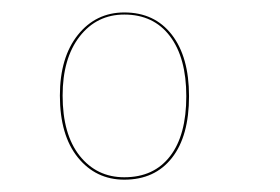

<svg xmlns="http://www.w3.org/2000/svg" viewBox="-20 -710 452 310"><path d="M180.7 -419.9Q134.8 -419.9 105.7 -455.8Q76.7 -491.7 76.7 -555.7Q76.7 -617.2 105.7 -653.6Q134.8 -689.9 180.7 -689.9Q229.5 -689.9 257.3 -654.1Q285.2 -618.2 285.2 -554.7Q285.2 -490.2 257.6 -455.1Q230 -419.9 180.7 -419.9ZM180.7 -423.8Q228.5 -423.8 254.6 -457.8Q280.8 -491.7 280.8 -554.7Q280.8 -616.7 254.4 -651.6Q228 -686.5 180.7 -686.5Q136.2 -686.5 108.6 -651.1Q81.1 -615.7 81.1 -555.7Q81.1 -493.2 108.6 -458.5Q136.2 -423.8 180.7 -423.8Z"/></svg>

Font: Fira Sans Compressed Four
Style: Regular
Weight: 100
Width: 1
Designer: Carrois Corporate & Edenspiekermann AG
Foundry: Carrois Corporate GbR & Edenspiekermann AG
Version: Version 4.203;PS 004.203;hotconv 1.0.88;makeotf.lib2.5.64775